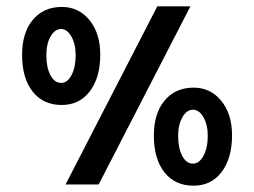

<svg xmlns="http://www.w3.org/2000/svg" viewBox="-20 -585 806 609"><path d="M188 0 479 -565H584L293 0ZM298 -412Q298 -339 265 -295.5Q232 -252 176 -252Q117 -252 83.5 -294.5Q50 -337 50 -411Q50 -481 84 -522Q118 -563 176 -563Q230 -563 264 -521Q298 -479 298 -412ZM220 -410Q220 -445 206.5 -469Q193 -493 174 -493Q154 -493 140.5 -469.5Q127 -446 127 -410Q127 -371 140 -346.5Q153 -322 174 -322Q194 -322 207 -347Q220 -372 220 -410ZM716 -156Q716 -83 683 -39.5Q650 4 594 4Q535 4 501.5 -38.5Q468 -81 468 -155Q468 -225 502 -266Q536 -307 594 -307Q648 -307 682 -265Q716 -223 716 -156ZM639 -154Q639 -189 625.5 -213Q612 -237 592 -237Q572 -237 558.5 -213Q545 -189 545 -154Q545 -115 558 -90.5Q571 -66 592 -66Q612 -66 625.5 -91Q639 -116 639 -154Z"/></svg>

Font: Tajawal ExtraBold
Style: Regular
Weight: 800
Designer: Boutros Fonts
Foundry: Created by Boutros International 2017
Version: Version 1.700